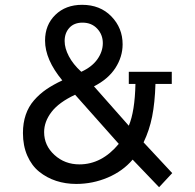

<svg xmlns="http://www.w3.org/2000/svg" viewBox="-20 -759 816 805"><path d="M324.2 -738.8Q399.9 -738.8 447 -690.2Q494.1 -641.6 494.1 -573.2Q494.1 -521 463.9 -474.1Q433.6 -427.2 374 -397L520 -231.9Q545.4 -292 547.9 -407.2H520V-458H700.2V-407.2H631.8Q629.4 -328.1 617.9 -270.5Q606.4 -212.9 582 -162.1L702.1 -33.2L647 25.9L536.1 -89.8Q495.1 -41.5 431.9 -14.6Q368.7 12.2 299.8 12.2Q254.9 12.2 215.3 -0.7Q175.8 -13.7 144.3 -39.1Q112.8 -64.5 94.5 -106.2Q76.2 -147.9 76.2 -201.2Q76.2 -243.2 87.9 -277.6Q99.6 -312 122.6 -338.4Q145.5 -364.7 174.1 -384.3Q202.6 -403.8 241.2 -421.9Q168.9 -509.3 168.9 -588.9Q168.9 -654.8 212.2 -696.8Q255.4 -738.8 324.2 -738.8ZM326.2 -664.1Q290.5 -664.1 270.8 -642.3Q251 -620.6 251 -586.9Q251 -557.1 268.6 -523.4Q286.1 -489.7 320.8 -458Q365.7 -478.5 388.4 -510.7Q411.1 -543 411.1 -578.1Q411.1 -613.8 387.5 -638.9Q363.8 -664.1 326.2 -664.1ZM294.9 -361.8Q227.1 -330.1 196 -289.6Q165 -249 165 -205.1Q165 -148.9 208.3 -109.4Q251.5 -69.8 313 -69.8Q406.7 -69.8 478 -155.8Z"/></svg>

Font: Stilu
Style: Regular
Weight: 400
Designer: Genilson Lima Santos
Foundry: Genilson Lima Santos
Version: Version 1.200;PS 001.200;hotconv 1.0.88;makeotf.lib2.5.64775